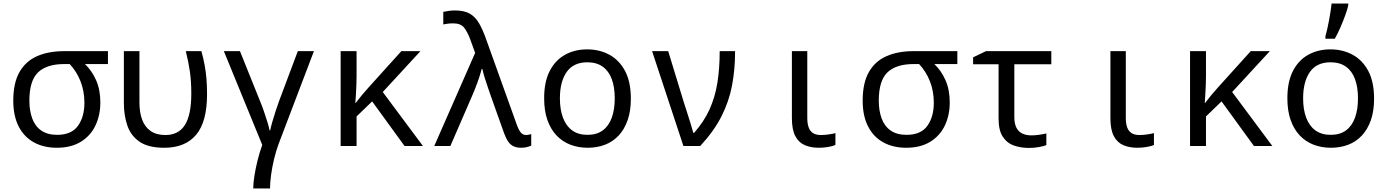

<svg xmlns="http://www.w3.org/2000/svg" viewBox="-20 -825 7840 1085"><path d="M301 10Q227 10 171.5 -20.5Q116 -51 85.5 -110.5Q55 -170 55 -256Q55 -357 90.5 -418.5Q126 -480 190.5 -508Q255 -536 343 -536H590V-463H460Q499 -426 523 -372Q547 -318 547 -246Q547 -174 519.5 -116Q492 -58 437 -24Q382 10 301 10ZM303 -63Q384 -63 420.5 -114Q457 -165 457 -244Q457 -309 435.5 -364.5Q414 -420 374 -463H343Q244 -463 195 -416Q146 -369 146 -256Q146 -200 162 -156Q178 -112 213 -87.5Q248 -63 303 -63Z M908 10Q819 10 769.5 -23.5Q720 -57 700 -114.5Q680 -172 680 -243V-536H768V-246Q768 -189 783.5 -148Q799 -107 831.5 -84.5Q864 -62 915 -62Q989 -62 1025 -119Q1061 -176 1061 -296Q1061 -366 1053 -421Q1045 -476 1030 -536H1118Q1129 -497 1136 -459.5Q1143 -422 1146.5 -382Q1150 -342 1150 -292Q1150 -137 1088.5 -63.5Q1027 10 908 10Z M1411 240Q1411 212 1417.5 170Q1424 128 1435.5 81.5Q1447 35 1462 -6L1245 -536H1336L1449 -255Q1460 -229 1471 -197Q1482 -165 1491 -136Q1500 -107 1503 -89H1507Q1510 -105 1518.5 -135Q1527 -165 1537.5 -197Q1548 -229 1556 -251L1663 -536H1754L1555 -13Q1540 27 1529 73Q1518 119 1512 162.5Q1506 206 1506 240Z M1905 0V-536H1995V-394Q1995 -373 1994 -347Q1993 -321 1991.5 -294Q1990 -267 1988 -243H1990Q2009 -268 2026 -288.5Q2043 -309 2063 -331L2248 -536H2356L2143 -305L2370 0H2266L2083 -252L1995 -167V0Z M2925 10Q2901 10 2883 2Q2865 -6 2852.5 -24Q2840 -42 2829 -71L2756 -276Q2748 -300 2737.5 -329.5Q2727 -359 2718.5 -387.5Q2710 -416 2706 -435H2702Q2693 -400 2678.5 -360Q2664 -320 2647 -281L2525 0H2434L2665 -526L2638 -601Q2622 -644 2603 -668.5Q2584 -693 2541 -693Q2523 -693 2509.5 -691Q2496 -689 2485 -687V-758Q2499 -761 2516 -763.5Q2533 -766 2551 -766Q2603 -766 2634.5 -748Q2666 -730 2687.5 -693Q2709 -656 2729 -598L2902 -116Q2909 -98 2916 -86Q2923 -74 2932 -68Q2941 -62 2952 -62Q2960 -62 2968.5 -64Q2977 -66 2982 -67V-2Q2975 1 2966 4Q2957 7 2947 8.5Q2937 10 2925 10Z M3301 10Q3249 10 3204 -7Q3159 -24 3125.5 -59Q3092 -94 3073.5 -146.5Q3055 -199 3055 -270Q3055 -363 3086.5 -424Q3118 -485 3173 -515.5Q3228 -546 3298 -546Q3368 -546 3424 -515.5Q3480 -485 3512.5 -423.5Q3545 -362 3545 -267Q3545 -197 3526.5 -145Q3508 -93 3475.5 -58.5Q3443 -24 3398.5 -7Q3354 10 3301 10ZM3300 -63Q3352 -63 3386 -88Q3420 -113 3437 -159.5Q3454 -206 3454 -269Q3454 -333 3437 -378.5Q3420 -424 3385.5 -448.5Q3351 -473 3299 -473Q3221 -473 3182.5 -418.5Q3144 -364 3144 -269Q3144 -206 3161.5 -159.5Q3179 -113 3213.5 -88Q3248 -63 3300 -63Z M3842 0 3665 -536H3756L3844 -248Q3852 -224 3862.5 -190.5Q3873 -157 3883 -125.5Q3893 -94 3898 -74H3902Q3958 -137 3989.5 -206.5Q4021 -276 4034 -357.5Q4047 -439 4047 -536H4134Q4134 -431 4116.5 -340.5Q4099 -250 4056.5 -166.5Q4014 -83 3937 0Z M4607 10Q4563 10 4528.5 -4.5Q4494 -19 4474.5 -55.5Q4455 -92 4455 -157V-536H4542V-158Q4542 -126 4550 -104.5Q4558 -83 4575 -72.5Q4592 -62 4619 -62Q4641 -62 4664.5 -65.5Q4688 -69 4701 -73V-6Q4687 1 4660 5.5Q4633 10 4607 10Z M5101 10Q5027 10 4971.5 -20.5Q4916 -51 4885.5 -110.5Q4855 -170 4855 -256Q4855 -357 4890.5 -418.5Q4926 -480 4990.5 -508Q5055 -536 5143 -536H5390V-463H5260Q5299 -426 5323 -372Q5347 -318 5347 -246Q5347 -174 5319.5 -116Q5292 -58 5237 -24Q5182 10 5101 10ZM5103 -63Q5184 -63 5220.5 -114Q5257 -165 5257 -244Q5257 -309 5235.5 -364.5Q5214 -420 5174 -463H5143Q5044 -463 4995 -416Q4946 -369 4946 -256Q4946 -200 4962 -156Q4978 -112 5013 -87.5Q5048 -63 5103 -63Z M5795 11Q5749 11 5710 -2.5Q5671 -16 5647 -52Q5623 -88 5623 -155V-462H5479V-501L5552 -536H5921V-462H5712V-164Q5712 -126 5724 -103Q5736 -80 5758 -70Q5780 -60 5808 -60Q5830 -60 5853.5 -63.5Q5877 -67 5893 -71V-5Q5879 1 5851.5 6Q5824 11 5795 11Z M6407 10Q6363 10 6328.5 -4.5Q6294 -19 6274.5 -55.5Q6255 -92 6255 -157V-536H6342V-158Q6342 -126 6350 -104.5Q6358 -83 6375 -72.5Q6392 -62 6419 -62Q6441 -62 6464.5 -65.5Q6488 -69 6501 -73V-6Q6487 1 6460 5.5Q6433 10 6407 10Z M6705 0V-536H6795V-394Q6795 -373 6794 -347Q6793 -321 6791.5 -294Q6790 -267 6788 -243H6790Q6809 -268 6826 -288.5Q6843 -309 6863 -331L7048 -536H7156L6943 -305L7170 0H7066L6883 -252L6795 -167V0Z M7501 10Q7449 10 7404 -7Q7359 -24 7325.5 -59Q7292 -94 7273.5 -146.5Q7255 -199 7255 -270Q7255 -363 7286.5 -424Q7318 -485 7373 -515.5Q7428 -546 7498 -546Q7568 -546 7624 -515.5Q7680 -485 7712.5 -423.5Q7745 -362 7745 -267Q7745 -197 7726.5 -145Q7708 -93 7675.5 -58.5Q7643 -24 7598.5 -7Q7554 10 7501 10ZM7500 -63Q7552 -63 7586 -88Q7620 -113 7637 -159.5Q7654 -206 7654 -269Q7654 -333 7637 -378.5Q7620 -424 7585.5 -448.5Q7551 -473 7499 -473Q7421 -473 7382.5 -418.5Q7344 -364 7344 -269Q7344 -206 7361.5 -159.5Q7379 -113 7413.5 -88Q7448 -63 7500 -63ZM7470 -620Q7475 -638 7480.5 -661.5Q7486 -685 7490.5 -710.5Q7495 -736 7499 -760.5Q7503 -785 7505 -805H7599V-794Q7594 -772 7582 -738.5Q7570 -705 7554.5 -669.5Q7539 -634 7523 -606H7470Z"/></svg>

Font: Noto Sans Mono
Style: Regular
Weight: 400
Designer: Monotype Design Team
Foundry: Monotype Imaging Inc.
Version: Version 2.014